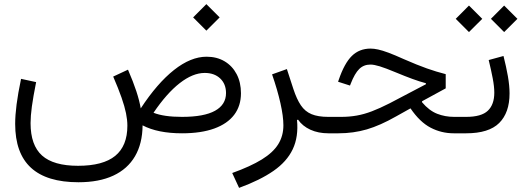

<svg xmlns="http://www.w3.org/2000/svg" viewBox="-20 -645 2536 929"><path d="M970.5 -292.1Q1017.1 -292.1 1045.4 -265.4Q1073.6 -238.6 1073.6 -194.7Q1073.6 -138.6 1020.5 -109.1Q967.3 -79.5 860.6 -79.5Q772.7 -79.5 722.8 -99.4Q786.3 -193.3 849.6 -242.7Q913 -292.1 970.5 -292.1ZM979.6 -370.6Q903.3 -370.6 822 -306.4Q740.7 -242.2 661 -120.6Q654.4 -158.9 639.6 -203.8Q624.8 -248.8 599.3 -307.9L527.7 -274.5Q553.1 -215.7 568.1 -172.8Q583.1 -129.8 589.7 -97.3Q596.3 -64.8 596.3 -36.9Q596.3 61.2 537.4 109.2Q478.5 157.2 357.6 157.2Q239 157.2 183.4 107.5Q127.9 57.7 127.9 -49.3Q127.9 -82.8 134.1 -129Q140.4 -175.2 154.8 -247.7L81.9 -263.5Q67 -192.4 60.2 -139.5Q53.4 -86.7 53.4 -45.6Q53.4 96.3 129.7 166.5Q206.1 236.8 359.6 236.8Q459.6 236.8 528.4 204.7Q597.2 172.7 633.2 111.1Q669.2 49.5 669.9 -38.5Q743.3 0 860.7 0Q953 0 1016.7 -23.1Q1080.3 -46.2 1113.1 -89.5Q1145.9 -132.8 1145.9 -193.9Q1145.9 -246.5 1125 -286.3Q1104.1 -326.1 1066.6 -348.4Q1029.2 -370.6 979.6 -370.6ZM914.5 -560.8 978.5 -496.7 1042.8 -560.8 978.5 -625Z M1296.4 -285.2Q1322.6 -209.6 1336.9 -145.8Q1351.2 -82 1351.2 -38.7Q1351.2 12.5 1326.3 52.7Q1301.3 93 1246.8 126.6Q1192.3 160.2 1103.6 192.1L1136.8 264Q1238.5 226.8 1303.2 181.9Q1368 137 1396.4 77.1Q1424.9 17.1 1417.1 -64.3L1422 -66.1Q1443.8 -34.7 1482 -17.3Q1520.2 0 1568.6 0H1569.2V-79.5H1568.6Q1518.6 -79.5 1487.3 -92.6Q1455.9 -105.6 1435.8 -135.4Q1415.7 -165.1 1399.5 -214.4L1368.1 -310.8Z M1773 -409.9Q1718.8 -409.9 1682.6 -374.5Q1646.4 -339.2 1618.9 -258.5L1615.8 -249.5L1673.5 -231L1676.9 -239.8Q1696.4 -289.9 1718.2 -311.2Q1739.9 -332.6 1772.5 -332.6Q1789.6 -332.6 1817.4 -324.1Q1845.1 -315.6 1895.3 -294.7Q1940.9 -275.7 1975.5 -263.1Q2010.1 -250.4 2040.7 -242.3V-237.4L1864.9 -145.1Q1817.5 -121 1779.4 -106.5Q1741.3 -92 1705.9 -85.8Q1670.4 -79.5 1630.5 -79.5H1569.3Q1561.9 -79.5 1558.4 -70.4Q1554.9 -61.3 1554.9 -39.9Q1554.9 -18.5 1558.4 -9.3Q1561.9 0 1569.3 0H1617.2Q1690.1 0 1755 -19Q1819.8 -38.1 1896.4 -81.7L1966.2 -120.7Q2011.4 -54.3 2063.6 -27.2Q2115.7 0 2175.8 0H2210.4V-79.5H2177.5Q2133.4 -79.5 2095 -94.6Q2056.5 -109.7 2022.1 -150.2V-155.1L2136.6 -217.5V-286.2Q2091.3 -297.7 2045.3 -314Q1999.2 -330.3 1934.5 -358.6Q1889.7 -378.8 1859.8 -390Q1829.9 -401.1 1809.5 -405.5Q1789.1 -409.9 1773 -409.9Z M2416.2 -374.1 2344.6 -354.5Q2356.3 -306.6 2364 -266.3Q2371.7 -226 2371.7 -196.8Q2371.7 -139 2340.4 -109.3Q2309.2 -79.5 2235.4 -79.5H2210.4Q2196 -79.5 2196 -39.9Q2196 0 2210.4 0H2235.4Q2345.3 0 2395.4 -49.9Q2445.5 -99.8 2445.5 -192.9Q2445.5 -229.9 2437.5 -276Q2429.4 -322.1 2416.2 -374.1ZM2185.1 -553.9 2249.1 -489.8 2313.4 -553.9 2249.1 -618.1ZM2355.3 -553.9 2419.3 -489.8 2483.6 -553.9 2419.3 -618.1Z"/></svg>

Font: Estedad VF
Style: Regular
Weight: 100
Designer: Amin Abedi
Version: Version 7.3